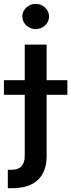

<svg xmlns="http://www.w3.org/2000/svg" viewBox="-59 -779 372 1003"><path d="M70.3 -545.9V-359.9H-38.6V-283.7H70.3V33.2C70.3 82 49.8 107.9 0 107.9H-18.1V204.1H4.9C120.1 204.1 185.1 147.5 184.6 34.2V-283.7H293V-359.9H184.6V-545.9ZM127.4 -627C165.5 -627 197.3 -656.2 197.3 -692.9C197.3 -729.5 165.5 -758.8 127.4 -758.8C89.4 -758.8 57.6 -729.5 57.6 -692.9C57.6 -656.2 89.4 -627 127.4 -627Z"/></svg>

Font: Raveo Medium
Style: Regular
Weight: 500
Designer: Jakub Foglar, Rasmus Andersson (Inter)
Foundry: Jakubfoglar.com
Version: Version 1.100;Glyphs 3.2.3 (3260)